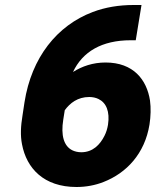

<svg xmlns="http://www.w3.org/2000/svg" viewBox="-20 -738 622 768"><path d="M70 -276C63 -234 61 -196 68 -161C86 -65 155 10 286 10C324 10 361 3 394 -10C486 -46 559 -123 578 -240C583 -273 584 -306 580 -336C567 -419 514 -488 402 -488C352 -488 308 -473 272 -450C310 -531 387 -577 503 -577H523L546 -718H514C456 -718 401 -709 351 -690C208 -636 106 -508 78 -329ZM233 -259 239 -297C260 -326 291 -350 337 -350C351 -350 364 -347 374 -342C405 -327 420 -292 412 -239C409 -222 405 -209 398 -195C380 -159 351 -129 305 -129C292 -129 279 -132 269 -137C235 -154 223 -197 233 -259Z"/></svg>

Font: Asimov Pro
Style: UltObl
Weight: 900
Designer: Google
Version: Version 2.000980; 2014